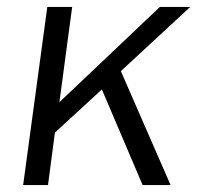

<svg xmlns="http://www.w3.org/2000/svg" viewBox="-20 -536 587 556"><path d="M474 0 330 -330 531 -516H443L152 -240L189 -516H117L47 0H119L139 -152L275 -277L393 0Z"/></svg>

Font: United Sans Light
Style: Italic
Weight: 300
Italic angle: -8°
Designer: Pablo Impallari, Rodrigo Fuenzalida (Modified by Dan O. Williams)
Version: Version 1.000;PS 001.000;hotconv 1.0.88;makeotf.lib2.5.64775